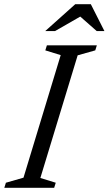

<svg xmlns="http://www.w3.org/2000/svg" viewBox="-38 -891 515 911"><path d="M250 -629.5 177 -652 184.5 -676H421.5L414 -652L330.5 -628.5L153.5 -46.5L226.5 -24L219 0H-17.5L-10 -24L73.5 -48ZM176.5 -743.5 319 -871H393L457.5 -743.5H421L337.5 -817H351L223 -743.5Z"/></svg>

Font: Newsreader 16pt 16pt
Style: Italic
Weight: 400
Italic angle: -17°
Version: Version 1.003